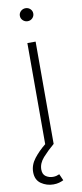

<svg xmlns="http://www.w3.org/2000/svg" viewBox="-103 -764 431 1009"><g transform="rotate(-10 112.5 -259.0)"><path d="M90.3 0V-545.9H134.3V0ZM96.7 209.5Q61 209.5 31.7 189.5Q2.4 169.4 2.4 127.4Q2.4 89.4 28.3 55.9Q54.2 22.5 90.3 -6.3L134.3 0Q99.6 29.3 73.2 58.8Q46.9 88.4 46.9 121.6Q46.9 147.5 63.7 158.7Q80.6 169.9 101.6 169.9Q111.8 169.9 120.1 167.7Q128.4 165.5 135.7 162.1L150.9 196.8Q140.1 202.1 127 205.8Q113.8 209.5 96.7 209.5ZM112.3 -658.7Q97.7 -658.7 86.9 -668.9Q76.2 -679.2 76.2 -693.4Q76.2 -708 86.9 -718Q97.7 -728 112.3 -728Q127 -728 137.5 -718Q147.9 -708 147.9 -693.4Q147.9 -679.2 137.5 -668.9Q127 -658.7 112.3 -658.7Z"/></g></svg>

Font: Inter ExtraLight
Style: Regular
Weight: 250
Designer: Rasmus Andersson
Foundry: rsms
Version: Version 4.001;git-66647c0bb